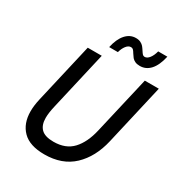

<svg xmlns="http://www.w3.org/2000/svg" viewBox="-206 -1028 1100 1177"><g transform="rotate(30 344.0 -439.5)"><path d="M76.7 -177.7Q76.7 -217.3 87.4 -264.6L185.5 -689.9H284.7L189 -274.4Q177.2 -223.6 177.2 -189Q177.2 -138.2 203.9 -111.8Q230.5 -85.4 291 -85.4Q377 -85.4 425.3 -137.2Q473.6 -189 495.1 -282.7L589.4 -689.9H688.5L589.8 -261.2Q561 -136.2 483.9 -63.2Q406.7 9.8 281.2 9.8Q177.2 9.8 127 -40.8Q76.7 -91.3 76.7 -177.7ZM444.8 -798.8Q436.5 -813 430.2 -819.3Q423.8 -825.7 414.1 -825.7Q396 -825.7 381.1 -806.4Q366.2 -787.1 358.9 -758.8H297.4Q311 -821.8 341.1 -855.5Q371.1 -889.2 412.6 -889.2Q432.6 -889.2 446.3 -882.3Q460 -875.5 468 -866Q476.1 -856.4 485.4 -841.8Q494.1 -828.1 500 -821.8Q505.9 -815.4 515.1 -815.4Q532.7 -815.4 547.9 -835.2Q563 -855 570.8 -886.2H635.7Q620.6 -818.8 590.3 -785.6Q560.1 -752.4 517.1 -752.4Q496.6 -752.4 482.9 -759Q469.2 -765.6 461.4 -775.1Q453.6 -784.7 444.8 -798.8Z"/></g></svg>

Font: Acari Sans Medium
Style: Italic
Weight: 500
Italic angle: -13°
Designer: Alfredo Marco Pradil and Stefan Peev
Foundry: Hanken Design Co.
Version: Version 1.045